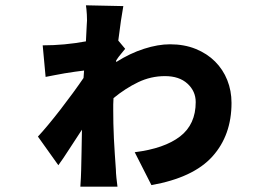

<svg xmlns="http://www.w3.org/2000/svg" viewBox="-20 -654 996 724"><path d="M418 -420Q470 -453 523 -470Q576 -487 621 -487Q675 -487 718 -469.5Q761 -452 791 -422Q821 -392 837 -352Q853 -312 853 -266Q853 -144 781 -64Q709 16 551 44L488 -80Q600 -94 659 -139.5Q718 -185 718 -269Q718 -310 687 -338.5Q656 -367 602 -367Q549 -367 501 -344Q453 -321 408 -284Q407 -272 407 -260Q407 -248 407 -237Q407 -216 407.5 -188.5Q408 -161 409.5 -131.5Q411 -102 413 -72Q415 -42 417 -14Q417 -3 419 16.5Q421 36 423 50H283Q284 36 285 16.5Q286 -3 286 -11Q287 -40 287.5 -80Q288 -120 289 -165Q265 -129 241 -91.5Q217 -54 200 -31L123 -139Q139 -156 161.5 -183Q184 -210 208 -241Q232 -272 255 -303.5Q278 -335 295 -360L297 -388Q282 -386 262.5 -383.5Q243 -381 223.5 -377.5Q204 -374 185.5 -370.5Q167 -367 152 -364L141 -483Q223 -483 304 -498L307 -558Q309 -575 307.5 -599Q306 -623 304 -634L445 -631Q441 -609 436 -575.5Q431 -542 426 -501L452 -470Q446 -462 436.5 -451Q427 -440 418 -426Z"/></svg>

Font: Kinto Sans Black
Style: Regular
Weight: 900
Designer: Authors: Ryoko NISHIZUKA  (kana & ideographs); Paul D. Hunt (Latin, Greek & Cyrillic); Wenlong ZHANG  (bopomofo); Sandol
Foundry: Adobe Systems Incorporated, ookami Inc.
Version: Version 0.001